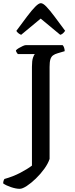

<svg xmlns="http://www.w3.org/2000/svg" viewBox="-59 -988 473 1208"><path d="M65 200Q42 200 10.5 189.5Q-21 179 -39 166Q-39 157 -36.5 149.5Q-34 142 -31 138Q23 123 68 99.5Q113 76 142 54V-568Q142 -606 148.5 -625Q155 -644 161 -648H53Q49 -653 45.5 -658.5Q42 -664 41 -671Q47 -678 59.5 -685.5Q72 -693 84.5 -698.5Q97 -704 103 -704H335Q340 -700 344 -689Q348 -678 348 -666L304 -653Q286 -648 274.5 -639.5Q263 -631 258 -614.5Q253 -598 253 -567V12Q243 42 219.5 74.5Q196 107 166.5 135.5Q137 164 109.5 182Q82 200 65 200ZM74 -769Q64 -773 55.5 -780Q47 -787 44 -794Q83 -847 112.5 -886Q142 -925 163.5 -946.5Q185 -968 198 -968Q212 -968 233.5 -945.5Q255 -923 284.5 -883.5Q314 -844 351 -794Q347 -789 339.5 -780.5Q332 -772 320 -769L197 -871Z"/></svg>

Font: Texturina Medium 12pt Medium
Style: Regular
Weight: 500
Version: Version 1.002